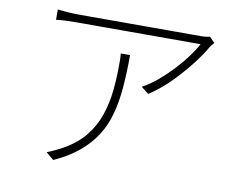

<svg xmlns="http://www.w3.org/2000/svg" viewBox="-79 -808 1157 935"><g transform="rotate(10 500.0 -341.0)"><path d="M913 -675Q908 -671 903.5 -664.5Q899 -658 894 -652Q878 -622 841 -573Q804 -524 753.5 -471Q703 -418 639 -375L602 -404Q641 -425 678.5 -457Q716 -489 749.5 -525Q783 -561 808.5 -596Q834 -631 848 -658Q832 -658 793 -658Q754 -658 701 -658Q648 -658 588 -658Q528 -658 469.5 -658Q411 -658 362 -658Q313 -658 280.5 -658Q248 -658 240 -658Q215 -658 186.5 -657Q158 -656 134 -653V-704Q157 -701 186 -699Q215 -697 240 -697Q248 -697 281 -697Q314 -697 363.5 -697Q413 -697 471.5 -697Q530 -697 589.5 -697Q649 -697 701.5 -697Q754 -697 791 -697Q828 -697 843 -697Q849 -697 857 -697.5Q865 -698 873 -699Q881 -700 887 -702ZM519 -546Q519 -459 513 -386.5Q507 -314 490.5 -253Q474 -192 442.5 -143Q411 -94 361.5 -52.5Q312 -11 239 22L201 -10Q218 -16 240 -26.5Q262 -37 278 -46Q345 -84 384 -133.5Q423 -183 442.5 -241Q462 -299 468.5 -361.5Q475 -424 475 -487Q475 -501 475 -515.5Q475 -530 473 -546Z"/></g></svg>

Font: Noto Sans KR ExtraLight
Style: Regular
Weight: 250
Designer: Ryoko NISHIZUKA  (kana, bopomofo & ideographs); Paul D. Hunt (Latin, Greek & Cyrillic); Sandoll Communications , Soo-you
Foundry: Adobe
Version: Version 2.004-H2;hotconv 1.0.118;makeotfexe 2.5.65603